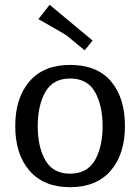

<svg xmlns="http://www.w3.org/2000/svg" viewBox="-20 -775 588 805"><path d="M273.9 9.8Q163.1 9.8 103.5 -59.6Q43.9 -128.9 43.9 -246.1Q43.9 -364.3 103.5 -433.6Q163.1 -502.9 273.9 -502.9Q386.7 -502.9 445.3 -434.1Q503.9 -365.2 503.9 -246.1Q503.9 -128.9 444.3 -59.6Q384.8 9.8 273.9 9.8ZM273.9 -445.8Q202.1 -445.8 170.2 -389.4Q138.2 -333 138.2 -246.1Q138.2 -159.2 170.2 -103Q202.1 -46.9 273.9 -46.9Q345.7 -46.9 377.9 -103Q410.2 -159.2 410.2 -246.1Q410.2 -333 378.2 -389.4Q346.2 -445.8 273.9 -445.8ZM141.1 -694.8 188 -754.9 368.2 -605 335 -564 262.2 -624Q253.4 -630.9 205.8 -658Q158.2 -685.1 141.1 -694.8Z"/></svg>

Font: Sura
Style: Regular
Weight: 400
Designer: Carolina Giovagnoli
Foundry: Huerta Tipografica
Version: Version 1.003;PS 001.002;hotconv 1.0.70;makeotf.lib2.5.58329